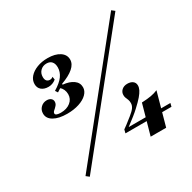

<svg xmlns="http://www.w3.org/2000/svg" viewBox="-166 -855 1090 1090"><g transform="rotate(-30 379.0 -310.0)"><path d="M187.9 -304Q133.1 -304 100.8 -322.6Q68.5 -341.1 68.5 -373.4Q68.5 -397.6 84.7 -413.3Q100.8 -429 124.2 -429Q140.3 -429 150.4 -421Q160.5 -412.9 160.5 -400Q160.5 -386.3 151.6 -376.2Q142.7 -366.1 133.5 -358.5Q124.2 -350.8 124.2 -341.9Q124.2 -334.7 133.9 -331Q143.5 -327.4 159.7 -327.4Q198.4 -327.4 223 -347.2Q247.6 -366.9 247.6 -398.4Q247.6 -414.5 241.5 -428.2Q235.5 -441.9 225 -450L202.4 -435.5L191.9 -451.6Q234.7 -477.4 253.6 -503.6Q272.6 -529.8 272.6 -559.7Q272.6 -583.9 260.9 -597.2Q249.2 -610.5 227.4 -610.5Q203.2 -610.5 187.1 -594.8Q171 -579 171 -554Q171 -537.1 178.6 -528.6Q186.3 -520.2 199.2 -520.2Q205.6 -520.2 210.5 -522.2Q215.3 -524.2 219.4 -528.2L222.6 -508.1Q210.5 -498.4 198 -494Q185.5 -489.5 172.6 -489.5Q144.4 -489.5 127.4 -503.6Q110.5 -517.7 110.5 -542.7Q110.5 -568.5 128.6 -589.1Q146.8 -609.7 177.8 -621.8Q208.9 -633.9 247.6 -633.9Q296.8 -633.9 326.2 -614.5Q355.6 -595.2 355.6 -562.9Q355.6 -533.9 327.8 -509.7Q300 -485.5 246.8 -466.1V-460.5Q289.5 -456.5 314.9 -438.3Q340.3 -420.2 340.3 -390.3Q340.3 -366.1 320.6 -346.4Q300.8 -326.6 266.1 -315.3Q231.5 -304 187.9 -304ZM119.4 69.4 100 54 696.8 -688.7 716.1 -673.4ZM417.7 -42.7 423.4 -65.3Q436.3 -74.2 446.8 -82.3Q457.3 -90.3 467.3 -98.4Q477.4 -106.5 487.9 -114.5Q511.3 -133.1 521 -147.2Q530.6 -161.3 530.6 -176.6Q530.6 -190.3 527 -199.2Q523.4 -208.1 519.8 -216.5Q516.1 -225 516.1 -236.3Q516.1 -255.6 530.2 -268.5Q544.4 -281.5 566.9 -281.5Q588.7 -281.5 602 -271.4Q615.3 -261.3 615.3 -242.7Q615.3 -229.8 608.1 -214.9Q600.8 -200 584.3 -180.6Q567.7 -161.3 538.7 -134.7Q523.4 -120.2 502.4 -103.6Q481.5 -87.1 447.6 -61.3L429 -64.5H725L719.4 -42.7ZM532.3 45.2 586.3 -147.6Q622.6 -149.2 647.6 -153.6Q672.6 -158.1 692.7 -166.9L633.9 45.2Z"/></g></svg>

Font: Playfair 9pt
Style: Bold Italic
Weight: 700
Italic angle: -15.6°
Designer: Claus Eggers Sørensen
Foundry: Claus Eggers Sørensen
Version: Version 2.203